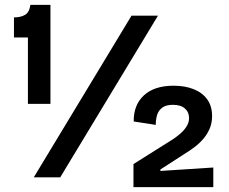

<svg xmlns="http://www.w3.org/2000/svg" viewBox="-20 -724 935 784"><path d="M94 -300V-571H37V-653Q65 -653 82.5 -663.5Q100 -674 104 -704H186V-300ZM118 0 517 -660H625L226 0ZM525 40V-54L687 -156Q702 -166 717 -179Q732 -192 742 -208Q752 -224 752 -242Q752 -266 735 -281Q718 -296 686 -296Q658 -296 642.5 -284.5Q627 -273 621.5 -254.5Q616 -236 616 -214L526 -228Q525 -295 567.5 -334.5Q610 -374 689 -374Q735 -374 770.5 -360Q806 -346 826 -318.5Q846 -291 846 -250Q846 -222 836.5 -199.5Q827 -177 811 -158Q795 -139 774.5 -123.5Q754 -108 731 -94L635 -32V-26L851 -40V40Z"/></svg>

Font: Bricolage Grotesque 96pt ExtraBold Medium
Style: Regular
Weight: 500
Version: Version 1.001;gftools[0.9.33.dev8+g029e19f]